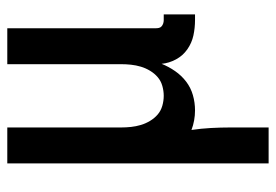

<svg xmlns="http://www.w3.org/2000/svg" viewBox="-138 -422 775 540"><g transform="rotate(-90 250.0 -152.5)"><path d="M60 215V-520H161V-200Q161 -186 162.5 -172Q164 -158 168 -144.5Q172 -131 179.5 -118.5Q187 -106 197.5 -97Q208 -88 222 -84Q236 -80 250 -80Q264 -80 278 -84Q292 -88 302.5 -97Q313 -106 320.5 -118.5Q328 -131 332 -144.5Q336 -158 337.5 -172Q339 -186 339 -200V-520H440V-103Q440 -98 441 -93.5Q442 -89 445.5 -86Q449 -83 453.5 -81.5Q458 -80 463 -80H479V8H463Q441 8 420 3.5Q399 -1 381 -13.5Q363 -26 352.5 -45.5Q342 -65 340 -86Q332 -66 319.5 -48Q307 -30 290 -17Q273 -4 252 2Q231 8 209 8Q195 8 181 5.5Q167 3 154 -2Q158 25 159.5 52.5Q161 80 161 107V215Z"/></g></svg>

Font: Iosevka Curly Semibold
Style: Regular
Weight: 600
Monospace: yes
Designer: Belleve Invis
Foundry: Belleve Invis
Version: Version 22.1.2; ttfautohint (v1.8.4)